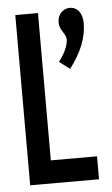

<svg xmlns="http://www.w3.org/2000/svg" viewBox="-49 -666 410 700"><g transform="rotate(-5 156.5 -316.0)"><path d="M215 -410C257 -465 279 -519 279 -571C279 -611 259 -632 233 -632C210 -632 188 -613 188 -583C188 -552 212 -540 212 -518C212 -496 198 -467 177 -439ZM33 0H285V-84H116V-623H33Z"/></g></svg>

Font: Inconsolata ExtraCondensed
Style: Bold
Weight: 700
Width: 2
Monospace: yes
Designer: Raph Levien, Cyreal, Brenton Simpson
Foundry: Raph Levien, Cyreal, Google
Version: Version 3.100